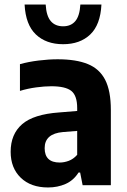

<svg xmlns="http://www.w3.org/2000/svg" viewBox="-20 -817 560 847"><path d="M192 10Q116 10 71.5 -33Q27 -76 27 -147.5Q27 -225 77.5 -269Q128 -313 241.5 -321L320.5 -327.5V-340.5Q320.5 -395 294.8 -415.8Q269 -436.5 206.5 -436.5Q176.5 -436.5 139.5 -431.5Q102.5 -426.5 68 -416V-534Q105.5 -544.5 150.2 -550Q195 -555.5 234.5 -555.5Q315.5 -555.5 367.2 -534.5Q419 -513.5 444 -464.8Q469 -416 469 -332V0H344.5L333.5 -56H326.5Q304.5 -21 269.2 -5.5Q234 10 192 10ZM177 -163.5Q177 -100 243.5 -100Q263 -100 283.2 -107.5Q303.5 -115 320.5 -134V-239.5L258 -234.5Q177 -227.5 177 -163.5ZM258.5 -622Q183.5 -622 138.2 -665Q93 -708 88.5 -797H181.5Q184.5 -746.5 204 -723.8Q223.5 -701 258.5 -701Q293 -701 312.2 -723.8Q331.5 -746.5 334.5 -797H427.5Q423 -707.5 378 -664.8Q333 -622 258.5 -622Z"/></svg>

Font: Encode Sans SmCnd
Style: Bold
Weight: 700
Width: 4
Designer: Multiple Designers
Foundry: Impallari Type
Version: Version 3.002; ttfautohint (v1.8.3) -l 8 -r 50 -G 200 -x 14 